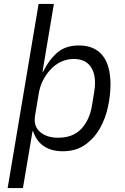

<svg xmlns="http://www.w3.org/2000/svg" viewBox="-20 -760 640 980"><path d="M177 -740H255L197 -394H200Q230 -455 272.5 -491.5Q315 -528 383 -528Q461 -528 502.5 -478Q544 -428 544 -328Q544 -276 531.5 -216.5Q519 -157 490.5 -106Q462 -55 415 -21.5Q368 12 300 12Q243 12 204.5 -13.5Q166 -39 149 -90H146L97 200H19ZM277 -57Q352 -57 394.5 -102Q437 -147 449 -219L461 -291Q463 -305 464 -315.5Q465 -326 465 -336Q465 -394 437.5 -426.5Q410 -459 356 -459Q324 -459 293 -445.5Q262 -432 235 -402Q215 -380 199.5 -350Q184 -320 178 -284L159 -170Q150 -116 184.5 -86.5Q219 -57 277 -57Z"/></svg>

Font: IBM Plex Mono
Style: Italic
Weight: 400
Italic angle: -9°
Monospace: yes
Designer: Mike Abbink, Paul van der Laan, Pieter van Rosmalen
Foundry: Bold Monday
Version: Version 2.3